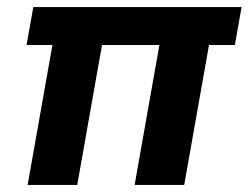

<svg xmlns="http://www.w3.org/2000/svg" viewBox="-20 -522 702 542"><path d="M58 0 128 -395H55L74 -502H662L643 -395H570L500 0H360L430 -395H268L198 0Z"/></svg>

Font: DM Sans 16pt ExtraBold
Style: Italic
Weight: 800
Italic angle: -10°
Version: Version 4.004;gftools[0.9.30]